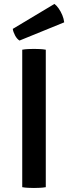

<svg xmlns="http://www.w3.org/2000/svg" viewBox="-20 -930 339 954"><path d="M90.5 -683Q103.5 -685.5 120 -686.2Q136.5 -687 148.5 -687Q162 -687 178 -686.2Q194 -685.5 207.5 -683V0Q194 2.5 178 3.2Q162 4 148.5 4Q136.5 4 120 3.2Q103.5 2.5 90.5 0ZM250.5 -910.5Q261 -903 271.5 -888Q282 -873 289.5 -855Q297 -837 299 -819L77 -728.5Q64 -736.5 54.8 -754Q45.5 -771.5 43.5 -786.5Z"/></svg>

Font: Signika Light Medium
Style: Regular
Weight: 500
Version: Version 2.003;gftools[0.9.32]